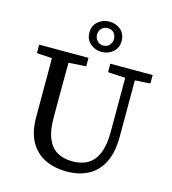

<svg xmlns="http://www.w3.org/2000/svg" viewBox="-131 -1017 1021 1139"><g transform="rotate(15 379.0 -447.5)"><path d="M384 15Q306 15 248 -14Q190 -43 158 -102Q126 -161 126 -250V-360Q126 -412 126 -463.5Q126 -515 126 -567Q126 -619 125 -670H229Q228 -619 227.5 -567.5Q227 -516 227 -464.5Q227 -413 227 -360V-273Q227 -193 248 -144.5Q269 -96 308 -74Q347 -52 400 -52Q457 -52 496 -75.5Q535 -99 555.5 -149.5Q576 -200 576 -281V-670H635V-267Q635 -171 604 -108.5Q573 -46 516.5 -15.5Q460 15 384 15ZM32 -618V-670H335V-618L206 -610H157ZM469 -618V-670H729V-618L616 -611H588ZM400 -724Q360 -724 330.5 -749.5Q301 -775 301 -817Q301 -859 330.5 -884.5Q360 -910 400 -910Q441 -910 470 -885Q499 -860 499 -817Q499 -775 470 -749.5Q441 -724 400 -724ZM400 -763Q424 -763 438 -779Q452 -795 452 -817Q452 -839 438.5 -854.5Q425 -870 400 -870Q377 -870 362.5 -854.5Q348 -839 348 -817Q348 -795 362.5 -779Q377 -763 400 -763Z"/></g></svg>

Font: Source Serif 4
Style: Regular
Weight: 400
Designer: Frank Grießhammer
Foundry: Adobe Systems Incorporated
Version: Version 4.004;hotconv 1.0.116;makeotfexe 2.5.65601